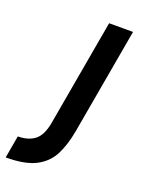

<svg xmlns="http://www.w3.org/2000/svg" viewBox="-248 -576 660 868"><g transform="rotate(20 82.0 -142.0)"><path d="M-109 223 -90 115Q-40 115 -9 91Q22 67 33 4L123 -507H238L148 4Q136 71 111.5 120Q87 169 35.5 196Q-16 223 -109 223Z"/></g></svg>

Font: Inria Sans
Style: Bold Italic
Weight: 700
Italic angle: -10°
Designer: Black Foundry Team
Foundry: Black Foundry
Version: Version 1.2; ttfautohint (v1.8.3)